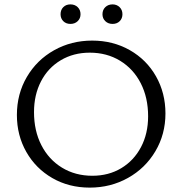

<svg xmlns="http://www.w3.org/2000/svg" viewBox="-20 -849 830 875"><path d="M57 -325Q57 -421 102.5 -498.5Q148 -576 226.5 -620Q305 -664 400 -664Q495 -664 571.5 -620.5Q648 -577 691 -501Q734 -425 734 -332Q734 -237 688 -159.5Q642 -82 563 -38Q484 6 389 6Q294 6 218.5 -37.5Q143 -81 100 -156.5Q57 -232 57 -325ZM655 -319Q655 -404 621.5 -469.5Q588 -535 527.5 -572Q467 -609 389 -609Q315 -609 257 -574.5Q199 -540 167 -478.5Q135 -417 135 -338Q135 -253 168.5 -187.5Q202 -122 262.5 -85Q323 -48 401 -48Q475 -48 532.5 -82.5Q590 -117 622.5 -178.5Q655 -240 655 -319ZM256 -784Q256 -804 268.5 -816.5Q281 -829 301 -829Q321 -829 334 -816.5Q347 -804 347 -784Q347 -765 334 -752.5Q321 -740 301 -740Q281 -740 268.5 -752.5Q256 -765 256 -784ZM447 -784Q447 -804 460 -816.5Q473 -829 493 -829Q512 -829 525 -816.5Q538 -804 538 -784Q538 -765 525.5 -752.5Q513 -740 493 -740Q473 -740 460 -752.5Q447 -765 447 -784Z"/></svg>

Font: Ysabeau
Style: Regular
Weight: 400
Designer: Christian Thalmann (Catharsis Fonts)
Version: Version 0.003